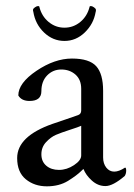

<svg xmlns="http://www.w3.org/2000/svg" viewBox="-20 -624 453 650"><path d="M329.1 -316.4V-90.8Q329.1 -70.3 339.8 -56.6Q350.6 -43 366.7 -43Q382.8 -43 403.3 -56.6Q407.2 -56.6 407.2 -46.4Q407.2 -36.1 402.3 -28.3Q362.3 5.9 336.9 5.9Q311.5 5.9 291 -12.7Q270.5 -31.2 262.7 -51.8Q261.7 -51.8 255.4 -45.4Q240.2 -30.3 210.4 -11.7Q180.2 6.8 138.7 6.8Q96.7 6.8 67.4 -17.1Q38.1 -41 38.1 -88.9Q38.1 -162.6 157.7 -204.6Q175.8 -210.9 205.1 -220.7Q234.4 -230.5 244.6 -234.4Q254.9 -238.3 254.9 -250V-323.2Q254.9 -354.5 235.4 -371.6Q215.8 -388.7 187.5 -388.7Q159.2 -388.7 139.6 -368.7Q120.1 -348.6 120.1 -315.4Q120.1 -282.2 80.1 -282.2Q52.7 -282.2 42 -300.8Q42 -342.8 103.5 -384.3Q165 -425.8 223.6 -425.8Q282.2 -425.8 305.7 -399.9Q329.1 -374 329.1 -316.4ZM254.9 -97.7V-198.2Q247.1 -194.3 216.8 -184.6Q186.5 -174.8 169.4 -167.5Q152.3 -160.2 136.2 -143.1Q120.1 -126 120.1 -101.6Q120.1 -77.1 136.7 -63Q153.3 -48.8 179.7 -48.8Q206.1 -48.8 230.5 -64.9Q254.9 -81.1 254.9 -97.7ZM283.2 -600.6Q283.2 -603.5 287.6 -603.5Q292 -603.5 298.3 -599.1Q304.7 -594.7 304.7 -590.8V-586.9Q303.7 -584 303.7 -583Q296.9 -543 267.1 -514.2Q237.3 -485.4 198.2 -485.4Q159.2 -485.4 129.4 -513.7Q99.6 -542 92.8 -584Q92.8 -585 91.8 -587.9V-590.8Q91.8 -594.7 98.1 -599.1Q104.5 -603.5 108.9 -603.5Q113.3 -603.5 113.3 -600.6Q121.1 -569.3 144.5 -549.8Q168 -530.3 198.2 -530.3Q228.5 -530.3 252 -549.8Q275.4 -569.3 283.2 -600.6Z"/></svg>

Font: CrimsonText-Roman
Style: Roman
Weight: 400
Version: Version 0.13